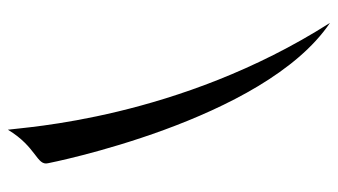

<svg xmlns="http://www.w3.org/2000/svg" viewBox="-205 -600 857 487"><g transform="rotate(-90 223.5 -356.5)"><path d="M409 52C165 -331 144 -726 138 -765C94 -692 46 -692 53 -663C53 -663 160 -116 409 52Z"/></g></svg>

Font: Quintessential
Style: Regular
Weight: 400
Designer: Astigmatic (AOETI)
Foundry: Astigmatic (AOETI)
Version: Version 1.000